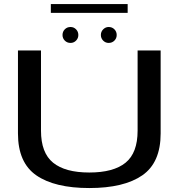

<svg xmlns="http://www.w3.org/2000/svg" viewBox="-20 -923 901 946"><path d="M420 3.5Q590.5 3.5 681 -59Q771.5 -121.5 771.5 -265.5V-674.5H658V-279Q658 -169.5 598.5 -121.2Q539 -73 420 -73Q301 -73 241.5 -121.5Q182 -170 182 -279V-674.5H68.5V-265.5Q68.5 -121.5 159 -59Q249.5 3.5 420 3.5ZM327.5 -711.5Q343.5 -711.5 354.8 -723Q366 -734.5 366 -750.5Q366 -767 354.8 -778.5Q343.5 -790 327.5 -790Q310.5 -790 299.2 -778.5Q288 -767 288 -750.5Q288 -734.5 299.2 -723Q310.5 -711.5 327.5 -711.5ZM515.5 -711.5Q532.5 -711.5 543.8 -723Q555 -734.5 555 -750.5Q555 -767 543.8 -778.5Q532.5 -790 515.5 -790Q500 -790 488.5 -778.5Q477 -767 477 -750.5Q477 -734.5 488.2 -723Q499.5 -711.5 515.5 -711.5ZM230.5 -859.5H609V-903H230.5Z"/></svg>

Font: Anybody Expanded
Style: Regular
Weight: 400
Width: 7
Version: Version 1.113;gftools[0.9.25]